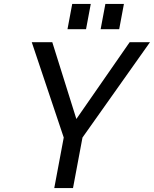

<svg xmlns="http://www.w3.org/2000/svg" viewBox="-20 -953 780 973"><path d="M303 -256 141 -739H245L367 -350L637 -739H740L398 -256L350 0H255ZM346 -933H440L416 -805H322ZM514 -933H608L584 -805H490Z"/></svg>

Font: Involve Medium Oblique
Style: Italic
Weight: 500
Italic angle: -10.5°
Designer: Stefan Peev
Foundry: Context Ltd.
Version: Version 1.001